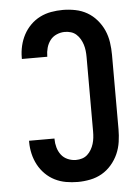

<svg xmlns="http://www.w3.org/2000/svg" viewBox="-53 -785 607 835"><g transform="rotate(-5 250.0 -367.5)"><path d="M253 8Q227 8 201.5 3.5Q176 -1 153 -12.5Q130 -24 111.5 -42.5Q93 -61 81 -83.5Q69 -106 63 -131.5Q57 -157 57 -183V-189H168V-186Q168 -168 173 -150Q178 -132 189 -117.5Q200 -103 217.5 -95.5Q235 -88 253 -88Q267 -88 280 -92Q293 -96 303 -105Q313 -114 320 -126Q327 -138 331 -151Q335 -164 336.5 -177.5Q338 -191 338 -205V-530Q338 -544 336.5 -557.5Q335 -571 331 -584Q327 -597 320 -609Q313 -621 303 -630Q293 -639 280 -643Q267 -647 253 -647Q235 -647 217.5 -639.5Q200 -632 189 -617.5Q178 -603 173 -585Q168 -567 168 -549V-546H57V-552Q57 -578 63 -603.5Q69 -629 81 -651.5Q93 -674 111.5 -692.5Q130 -711 153 -722.5Q176 -734 201.5 -738.5Q227 -743 253 -743Q280 -743 307.5 -737.5Q335 -732 358.5 -718.5Q382 -705 400.5 -683.5Q419 -662 430 -637Q441 -612 445 -584.5Q449 -557 449 -530V-205Q449 -178 445 -150.5Q441 -123 430 -98Q419 -73 400.5 -51.5Q382 -30 358.5 -16.5Q335 -3 307.5 2.5Q280 8 253 8Z"/></g></svg>

Font: Moesevka
Style: Bold
Weight: 700
Monospace: yes
Designer: Belleve Invis
Foundry: Belleve Invis
Version: Version 32.5.0; ttfautohint (v1.8.4)